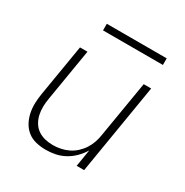

<svg xmlns="http://www.w3.org/2000/svg" viewBox="-161 -820 923 958"><g transform="rotate(30 300.0 -340.5)"><path d="M232 8Q203 8 175.5 1.5Q148 -5 127 -21.5Q106 -38 93 -62Q80 -86 74.5 -113Q69 -140 70 -168.5Q71 -197 76 -226L125 -520H168L118 -219Q114 -196 113.5 -172.5Q113 -149 118 -126.5Q123 -104 134.5 -85Q146 -66 164 -53.5Q182 -41 204.5 -35.5Q227 -30 251 -30Q272 -30 294.5 -34.5Q317 -39 338 -49Q359 -59 377 -75.5Q395 -92 407.5 -111.5Q420 -131 427.5 -153Q435 -175 438 -197L492 -520H535L449 0H406L422 -98Q407 -73 386 -52Q365 -31 339.5 -17Q314 -3 286.5 2.5Q259 8 232 8ZM182 -651V-689H527V-651Z"/></g></svg>

Font: Iosevka SS04 XLt Ex
Style: Italic
Weight: 200
Width: 7
Italic angle: -9°
Monospace: yes
Designer: Belleve Invis
Foundry: Belleve Invis
Version: Version 19.0.0; ttfautohint (v1.8.4)